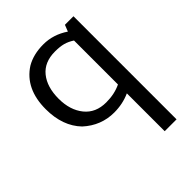

<svg xmlns="http://www.w3.org/2000/svg" viewBox="-211 -599 973 973"><g transform="rotate(-45 275.0 -113.0)"><path d="M116.2 -52.5Q47.5 -123.8 47.5 -245Q47.5 -391.2 148.8 -456.2Q200 -486.2 271.2 -486.2Q342.5 -486.2 405 -443.8L418.8 -478.8H480V260H395V-11.2Q342.5 12.5 281.2 12.5Q187.5 12.5 116.2 -52.5ZM287.5 -418.8Q211.2 -418.8 171.2 -369.4Q131.2 -320 131.2 -236.2Q131.2 -155 172.5 -103.8Q213.8 -52.5 288.8 -52.5Q348.8 -52.5 395 -75V-390Q370 -406.2 346.2 -412.5Q322.5 -418.8 287.5 -418.8Z"/></g></svg>

Font: Cambay
Style: Regular
Weight: 400
Version: Version 1.180;PS 001.180;hotconv 1.0.70;makeotf.lib2.5.58329